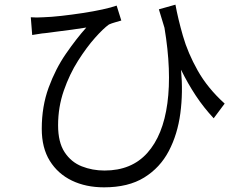

<svg xmlns="http://www.w3.org/2000/svg" viewBox="-20 -755 1040 823"><path d="M112 -681Q136 -679 166 -681Q199 -682 243.5 -687Q288 -692 334 -699Q380 -706 419 -714.5Q458 -723 480 -731L500 -667Q490 -664 474 -659.5Q458 -655 447 -650Q423 -633 387 -592.5Q351 -552 314.5 -494.5Q278 -437 253.5 -366.5Q229 -296 229 -218Q229 -145 257 -102.5Q285 -60 330.5 -42Q376 -24 428 -24Q544 -24 611.5 -99.5Q679 -175 697.5 -312.5Q716 -450 685 -636L661 -715L732 -735Q743 -675 764 -601.5Q785 -528 827.5 -452.5Q870 -377 943 -311L896 -248Q853 -294 819 -345.5Q785 -397 756 -456Q765 -359 753 -269Q741 -179 703.5 -107.5Q666 -36 598 6Q530 48 426 48Q348 48 288 19Q228 -10 193.5 -65.5Q159 -121 159 -203Q159 -299 188.5 -379.5Q218 -460 262.5 -524.5Q307 -589 350 -637Q324 -633 289.5 -628Q255 -623 224 -619.5Q193 -616 174 -613Q160 -612 146.5 -609.5Q133 -607 118 -605Z"/></svg>

Font: Source Han Sans SC Normal
Style: Regular
Weight: 350
Designer: Ryoko NISHIZUKA 西塚涼子 (kana, bopomofo & ideographs); Paul D. Hunt (Latin, Greek & Cyrillic); Sandoll Communications 산돌커뮤니
Foundry: Adobe
Version: Version 2.004;hotconv 1.0.118;makeotfexe 2.5.65603